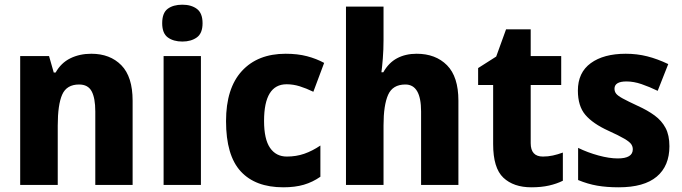

<svg xmlns="http://www.w3.org/2000/svg" viewBox="-20 -788 2905 818"><path d="M369 -559Q449 -559 497 -510Q545 -461 545 -359V0H386V-313Q386 -370 370.5 -399Q355 -428 317 -428Q264 -428 245 -385Q226 -342 226 -253V0H66V-549H189L209 -479H217Q240 -520 279.5 -539.5Q319 -559 369 -559Z M757 -768Q795 -768 819 -750Q843 -732 843 -689Q843 -646 818.5 -628.5Q794 -611 757 -611Q719 -611 695 -628.5Q671 -646 671 -689Q671 -733 694.5 -750.5Q718 -768 757 -768ZM836 -549V0H677V-549Z M1187 10Q1068 10 1005.5 -58Q943 -126 943 -272Q943 -412 1010.5 -485.5Q1078 -559 1197 -559Q1248 -559 1288 -548.5Q1328 -538 1361 -520L1315 -397Q1284 -412 1256.5 -420.5Q1229 -429 1201 -429Q1105 -429 1105 -273Q1105 -195 1130.5 -158Q1156 -121 1202 -121Q1242 -121 1276.5 -133Q1311 -145 1345 -168V-35Q1312 -12 1274.5 -1Q1237 10 1187 10Z M1614 -618Q1614 -576 1611 -539Q1608 -502 1605 -480H1613Q1636 -521 1672 -540Q1708 -559 1755 -559Q1836 -559 1884.5 -510Q1933 -461 1933 -359V0H1774V-313Q1774 -428 1707 -428Q1653 -428 1633.5 -384Q1614 -340 1614 -254V0H1454V-760H1614Z M2293 -121Q2315 -121 2335.5 -125.5Q2356 -130 2378 -138V-18Q2352 -5 2319 2.5Q2286 10 2244 10Q2168 10 2124.5 -31Q2081 -72 2081 -174V-426H2017V-498L2094 -547L2136 -663H2241V-549H2371V-426H2241V-178Q2241 -121 2293 -121Z M2832 -165Q2832 -81 2778 -35.5Q2724 10 2616 10Q2565 10 2524.5 3Q2484 -4 2443 -21V-158Q2484 -138 2530 -125.5Q2576 -113 2612 -113Q2676 -113 2676 -152Q2676 -164 2669 -174Q2662 -184 2640 -197Q2618 -210 2572 -231Q2506 -261 2474 -298.5Q2442 -336 2442 -402Q2442 -479 2497 -519Q2552 -559 2646 -559Q2694 -559 2737.5 -548Q2781 -537 2827 -515L2782 -401Q2747 -418 2713.5 -429.5Q2680 -441 2649 -441Q2598 -441 2598 -410Q2598 -398 2605 -389Q2612 -380 2633 -368.5Q2654 -357 2697 -337Q2739 -318 2769 -296Q2799 -274 2815.5 -243Q2832 -212 2832 -165Z"/></svg>

Font: Noto Sans Malayalam SemiCondensed ExtraBold
Style: Regular
Weight: 800
Width: 4
Designer: Jelle Bosma - Monotype Design Team
Foundry: Monotype Imaging Inc.
Version: Version 2.104; ttfautohint (v1.8.4.7-5d5b)